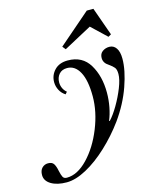

<svg xmlns="http://www.w3.org/2000/svg" viewBox="-339 -822 985 1204"><g transform="rotate(-15 153.5 -220.0)"><path d="M-196 200Q-196 170 -180 154Q-164 138 -141 138Q-115 138 -104.5 154Q-94 170 -88 201Q-82 229 -75 242.5Q-68 256 -49 256Q20 256 87 186Q154 116 196.5 10Q239 -96 239 -195Q239 -299 209.5 -353.5Q180 -408 129 -408Q95 -408 76.5 -386.5Q58 -365 58 -333Q58 -314 66 -296Q74 -278 90 -265L78 -251Q54 -266 41 -291Q28 -316 28 -343Q28 -388 59 -420.5Q90 -453 145 -453Q240 -453 285.5 -377.5Q331 -302 331 -195Q331 -147 322 -101Q313 -55 298 -20L302 -18Q329 -46 359 -97Q389 -148 410 -201Q431 -254 431 -289Q431 -318 420.5 -331Q410 -344 387 -360Q355 -380 355 -412Q355 -440 374.5 -454Q394 -468 419 -468Q447 -468 463.5 -444Q480 -420 480 -375Q480 -300 444.5 -199Q409 -98 341 -3Q284 75 213.5 141Q143 207 72 245.5Q1 284 -57 284Q-119 284 -157.5 261Q-196 238 -196 200ZM450 -541 431 -530 334 -622 152 -524 135 -545 342 -724H385Z"/></g></svg>

Font: Ibarra Real Nova
Style: Bold Italic
Weight: 700
Italic angle: -22°
Designer: Jose Maria Ribagorda & Octavio Pardo
Foundry: Octavio Pardo
Version: Version 1.014